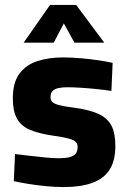

<svg xmlns="http://www.w3.org/2000/svg" viewBox="-20 -747 518 779"><path d="M239 12Q202 12 163 8Q124 4 91 -1.5Q58 -7 36 -12L41 -122Q67 -119 100 -115Q133 -111 165 -108Q197 -105 217 -105Q244 -105 261 -109Q278 -113 286.5 -123Q295 -133 295 -151Q295 -164 286.5 -172Q278 -180 256.5 -185.5Q235 -191 193 -197Q137 -205 101 -220.5Q65 -236 48.5 -266.5Q32 -297 32 -348Q32 -413 59.5 -449Q87 -485 133 -499.5Q179 -514 234 -514Q272 -514 310.5 -510.5Q349 -507 382 -502Q415 -497 437 -492L432 -378Q407 -382 373.5 -385.5Q340 -389 307.5 -391Q275 -393 253 -393Q232 -393 216.5 -389.5Q201 -386 193 -377.5Q185 -369 185 -353Q185 -341 192 -333.5Q199 -326 220 -320.5Q241 -315 281 -310Q342 -302 379 -285Q416 -268 432 -237.5Q448 -207 448 -155Q448 -94 424 -57.5Q400 -21 353 -4.5Q306 12 239 12ZM76 -574 183 -727H289L403 -574H282L239 -652L198 -574Z"/></svg>

Font: Cairo Play ExtraBold
Style: Regular
Weight: 800
Version: Version 3.119